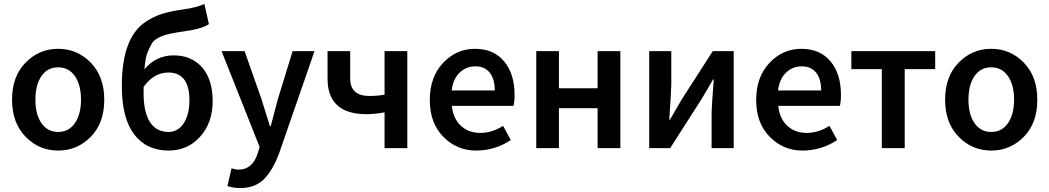

<svg xmlns="http://www.w3.org/2000/svg" viewBox="-20 -750 5312 972"><path d="M189.9 -126.5Q220.7 -82 274.4 -82Q328.1 -82 359.1 -126.5Q390.1 -170.9 390.1 -245.6Q390.1 -320.3 359.1 -364.7Q328.1 -409.2 274.2 -409.2Q220.2 -409.2 189.7 -364.5Q159.2 -319.8 159.2 -245.4Q159.2 -170.9 189.9 -126.5ZM439.5 -57.4Q371.1 12.2 274.4 12.2Q177.7 12.2 109.4 -57.9Q41 -127.9 41 -245.6Q41 -363.3 109.6 -433.1Q178.2 -502.9 274.7 -502.9Q371.1 -502.9 439.5 -432.9Q507.8 -362.8 507.8 -244.9Q507.8 -127 439.5 -57.4Z M833 -82Q880.9 -82 909.7 -125.5Q938.5 -168.9 939 -241.2Q939 -383.3 832 -382.8Q758.8 -382.8 707 -310.1V-276.9Q707 -181.6 739.3 -131.8Q771.5 -82 833 -82ZM834 12.2Q721.2 12.2 658.7 -70.3Q596.7 -152.8 596.7 -314.9Q596.7 -559.6 717.3 -639.6Q758.8 -667 801.3 -680.2Q843.8 -693.4 909.7 -702.6Q975.6 -711.9 1014.6 -730L1037.6 -627.9Q1003.4 -604 914.6 -591.8Q825.7 -579.6 792 -564Q758.8 -548.3 749.5 -531.2Q723.1 -483.4 718.8 -457Q713.9 -430.2 710.9 -398.9Q770 -469.7 859.4 -469.7Q948.7 -469.7 1002.9 -409.2Q1056.6 -348.1 1056.6 -238.3Q1056.6 -128.4 993.2 -58.1Q929.7 12.2 834 12.2Z M1195.3 202.1Q1161.1 202.1 1131.3 191.9L1152.3 102.1Q1173.3 108.9 1187.5 108.9Q1258.3 108.9 1285.2 24.9L1294.4 -5.9L1101.6 -491.2H1218.3L1303.2 -250Q1310.1 -229 1324.2 -182.6Q1338.4 -136.2 1346.2 -111.8H1350.6Q1378.4 -216.8 1387.2 -250L1461.4 -491.2H1572.3L1394.5 22Q1361.3 111.8 1316.4 157Q1271.5 202.1 1195.3 202.1Z M1752.9 -353Q1752.9 -264.2 1849.6 -264.2Q1895 -264.2 1926.8 -271V-491.2H2042V0H1926.8V-181.2Q1879.9 -172.4 1835.9 -171.9Q1637.7 -171.9 1638.2 -353V-491.2H1752.9Z M2484.9 -292Q2484.9 -350.1 2459.2 -382.1Q2433.6 -414.1 2386.7 -414.1Q2339.8 -414.1 2306.6 -382.1Q2273.4 -350.1 2266.6 -292ZM2585 -270Q2585 -233.9 2579.6 -213.9H2267.6Q2274.4 -148.9 2313.5 -113Q2352.5 -77.1 2411.6 -77.1Q2470.7 -77.1 2526.9 -112.8L2565.9 -41Q2485.8 12.2 2389.4 12.2Q2293 12.2 2224.4 -57.4Q2155.8 -127 2155.8 -243.7Q2155.8 -360.4 2223.1 -431.6Q2290.5 -502.9 2384.8 -502.9Q2479 -502.9 2532 -439.5Q2585 -376 2585 -270Z M2694.8 0V-491.2H2809.6V-303.2H3005.4V-491.2H3120.6V0H3005.4V-202.1H2809.6V0Z M3266.6 0V-491.2H3378.4V-321.8Q3378.4 -298.8 3368.2 -144H3371.6Q3419.4 -225.1 3432.1 -248L3588.4 -491.2H3694.3V0H3582.5V-168.9Q3582.5 -210.9 3593.3 -347.2H3589.4Q3581.5 -334 3571 -314.9Q3560.5 -295.9 3546.9 -273.9Q3533.2 -252 3528.3 -243.2L3372.6 0Z M4137.2 -292Q4137.2 -350.1 4111.6 -382.1Q4085.9 -414.1 4039.1 -414.1Q3992.2 -414.1 3959 -382.1Q3925.8 -350.1 3918.9 -292ZM4237.3 -270Q4237.3 -233.9 4231.9 -213.9H3919.9Q3926.8 -148.9 3965.8 -113Q4004.9 -77.1 4064 -77.1Q4123 -77.1 4179.2 -112.8L4218.3 -41Q4138.2 12.2 4041.7 12.2Q3945.3 12.2 3876.7 -57.4Q3808.1 -127 3808.1 -243.7Q3808.1 -360.4 3875.5 -431.6Q3942.9 -502.9 4037.1 -502.9Q4131.3 -502.9 4184.3 -439.5Q4237.3 -376 4237.3 -270Z M4444.3 0V-399.9H4290V-491.2H4714.4V-399.9H4560.1V0Z M4913.6 -126.5Q4944.3 -82 4998 -82Q5051.8 -82 5082.8 -126.5Q5113.8 -170.9 5113.8 -245.6Q5113.8 -320.3 5082.8 -364.7Q5051.8 -409.2 4997.8 -409.2Q4943.8 -409.2 4913.3 -364.5Q4882.8 -319.8 4882.8 -245.4Q4882.8 -170.9 4913.6 -126.5ZM5163.1 -57.4Q5094.7 12.2 4998 12.2Q4901.4 12.2 4833 -57.9Q4764.6 -127.9 4764.6 -245.6Q4764.6 -363.3 4833.3 -433.1Q4901.9 -502.9 4998.3 -502.9Q5094.7 -502.9 5163.1 -432.9Q5231.4 -362.8 5231.4 -244.9Q5231.4 -127 5163.1 -57.4Z"/></svg>

Font: SourceSansPro-Semibold
Style: Regular
Weight: 600
Designer: Paul D. Hunt
Foundry: Adobe Systems Incorporated
Version: Version 2.020;PS 2.0;hotconv 1.0.86;makeotf.lib2.5.63406